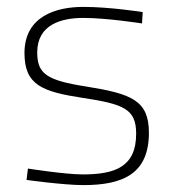

<svg xmlns="http://www.w3.org/2000/svg" viewBox="-20 -529 501 557"><path d="M394 -494C394 -494 299 -509 222 -509C141 -509 51 -481 51 -375C51 -282 103 -263 220 -245C339 -227 375 -213 375 -141C375 -45 314 -23 220 -23C169 -23 61 -40 61 -40L57 -7C57 -7 165 8 222 8C340 8 412 -27 412 -144C412 -238 361 -257 230 -278C115 -296 88 -315 88 -377C88 -458 158 -477 222 -477C290 -477 392 -461 392 -461L394 -494Z"/></svg>

Font: RazerF5 Thin
Style: Regular
Weight: 250
Foundry: Razer Inc.
Version: Version 2